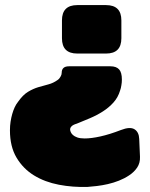

<svg xmlns="http://www.w3.org/2000/svg" viewBox="-20 -640 588 753"><path d="M413 -380H251Q236 -380 229 -373.5Q222 -367 222 -355Q222 -351 221 -347.5Q220 -344 218 -340.5Q216 -337 213.5 -333.5Q211 -330 207 -327Q189 -314 169.5 -309Q150 -304 130 -298Q110 -292 90 -280Q70 -268 51 -241Q43 -231 37.5 -219Q32 -207 28 -193Q24 -179 21.5 -163Q19 -147 19 -129Q19 -65 45 -21.5Q71 22 113.5 48Q156 74 211 84.5Q266 95 324 93Q339 92 360 89.5Q381 87 403 82Q425 77 446.5 68.5Q468 60 486 48Q506 35 518 17Q530 -1 529 -25L526 -95Q525 -122 507.5 -133Q490 -144 454 -130Q410 -113 374 -105Q338 -97 312 -97Q294 -97 283 -101Q272 -105 266 -110.5Q260 -116 257.5 -122Q255 -128 255 -132Q255 -136 256.5 -139Q258 -142 261 -145Q264 -148 269 -150.5Q274 -153 281 -155Q306 -165 333 -176.5Q360 -188 383.5 -203Q407 -218 425 -238Q443 -258 451 -285Q453 -290 454 -295Q455 -300 456 -305.5Q457 -311 457.5 -316.5Q458 -322 458 -328Q458 -356 447 -368Q436 -380 413 -380ZM396 -430Q426 -430 441 -445Q456 -460 456 -490V-560Q456 -590 441 -605Q426 -620 396 -620H283Q253 -620 238 -605Q223 -590 223 -560V-490Q223 -460 238 -445Q253 -430 283 -430Z"/></svg>

Font: Bolota
Style: Bold
Weight: 240
Designer: Gabriel Pang
Version: Version 1.000